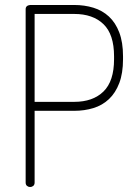

<svg xmlns="http://www.w3.org/2000/svg" viewBox="-20 -751 553 771"><path d="M83 -714Q83 -729 101 -731H278Q319 -731 355 -720Q391 -709 417.5 -684.5Q444 -660 459 -620.5Q474 -581 474 -525V-513Q474 -457 459 -417.5Q444 -378 417.5 -353Q391 -328 355 -317Q319 -306 278 -306H119V-18Q119 -9 113.5 -4.5Q108 0 101 0Q94 0 88.5 -4.5Q83 -9 83 -18ZM119 -695V-342H278Q353 -342 395.5 -383.5Q438 -425 438 -513V-525Q438 -613 395.5 -654Q353 -695 278 -695Z"/></svg>

Font: AkaAcidDosis
Style: ExtraLight
Weight: 250
Designer: Edgar Tolentino, Pablo Impallari, Igino Marini, Aka-Acid
Foundry: Edgar Tolentino, Pablo Impallari, Igino Marini, Aka-Acid
Version: Version 1.007